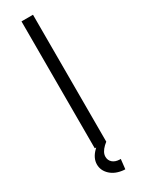

<svg xmlns="http://www.w3.org/2000/svg" viewBox="-228 -735 696 925"><g transform="rotate(-30 120.0 -272.5)"><path d="M88 -706H152V0L138 12Q112 37 112 61Q112 81 126 93.5Q140 106 164 107H171L165 161H158Q112 157 85 132Q58 107 58 73Q58 37 91 5L96 0H88Z"/></g></svg>

Font: Lineal Light
Style: Regular
Weight: 300
Designer: Created by Frank Adebiaye with contributions from Anton Moglia & Ariel Martín Pérez
Created by Frank ADEBIAYE with FontF
Foundry: Velvetyne Type Foundry
Version: Version 2.000